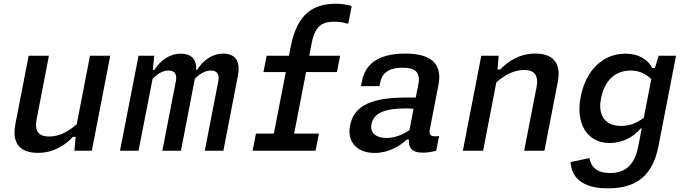

<svg xmlns="http://www.w3.org/2000/svg" viewBox="-20 -826 3760 1052"><path d="M137 -520.5 64 -144.5C43 -34.5 96 11.5 187.5 11.5C272.5 11.5 334 -28 380 -76H394.5L387.5 0H483L584 -520.5H473L400.5 -145.5C354.5 -104.5 304 -78 249 -78C201 -78 166 -98 181 -174L248 -520.5Z M971.5 0 1047.5 -394C1072.5 -420.5 1103 -439.5 1135.5 -439.5C1162.5 -439.5 1185 -426.5 1176 -380.5L1102 0H1204L1283.5 -411.5C1299.5 -495 1266 -532 1203 -532C1141.5 -532 1091 -494 1060 -443H1055C1058.5 -503.5 1026 -532 971 -532C909.5 -532 857.5 -494 826 -443H817.5L825 -520.5H739L637.5 0H739L816 -394C841 -420.5 871 -439.5 903.5 -439.5C930.5 -439.5 952.5 -426.5 943.5 -380.5L869.5 0Z M1888 -696 1907 -793C1875.5 -801 1853.5 -805.5 1820.5 -805.5C1695.5 -805.5 1608 -749.5 1573 -571L1563 -520.5H1441L1423.5 -431H1546L1480.5 -94H1382.5L1364 0H1709L1727.5 -94H1591.5L1657 -431H1826L1843.5 -520.5H1674.5L1688 -591C1708 -692 1753.5 -707 1811.5 -707C1845 -707 1862 -702 1888 -696Z M2201 -532.5C2045.5 -532.5 1980 -469.5 1963 -380.5L1957.5 -354H2059L2063.5 -375C2075.5 -435.5 2124 -455 2185 -455C2247 -455.5 2286.5 -437 2272 -362.5L2258 -291.5C2082 -294 1926 -281.5 1898 -138C1880.5 -48 1937 12 2032 12C2109.5 12 2170 -24.5 2209 -61.5H2220.5C2217.5 -20.5 2233 10.5 2297.5 10.5C2319 10.5 2343 7 2370 0L2386 -80.5C2339.5 -75 2328.5 -84 2335.5 -119.5L2382.5 -361C2406.5 -485 2330.5 -532.5 2201 -532.5ZM2015 -145C2027.5 -208.5 2091 -232 2204.5 -232C2218.5 -232 2232.5 -231 2246 -229.5L2223.5 -113C2185.5 -87.5 2143.5 -70 2097 -70C2040 -70 2006.5 -98.5 2015 -145Z M2963 0 3036 -376C3057.5 -486.5 3004.5 -532.5 2913 -532.5C2828 -532.5 2766.5 -492.5 2720.5 -445H2706L2712.5 -520.5H2617L2516 0H2627L2699.5 -375C2746 -415.5 2796 -442.5 2851.5 -442.5C2899.5 -442.5 2934 -422.5 2919.5 -347L2852 0Z M3161.5 -294C3133 -149 3197 -42.5 3320.5 -42.5C3394.5 -42.5 3453 -77.5 3489.5 -121.5H3496L3476 -19C3454.5 89.5 3394 122 3323 122C3257 122 3218.5 94.5 3210 40L3106.5 62C3110 141.5 3165 206 3310.5 206C3464 206 3556 139.5 3588 -26L3684 -520.5H3588.5L3568.5 -453.5H3553.5C3531.5 -497.5 3482.5 -532 3407 -532C3283.5 -532 3190 -442 3161.5 -294ZM3273 -286.5C3292 -384 3349.5 -439.5 3435.5 -439.5C3476 -439.5 3514.5 -426.5 3548.5 -392L3507.5 -181C3466 -148.5 3425 -136 3384 -136C3297 -136 3254.5 -191.5 3273 -286.5Z"/></svg>

Font: Monaspace Neon Medium
Style: Italic
Weight: 500
Italic angle: -11°
Designer: Riley Cran & the Lettermatic Team
Foundry: Lettermatic
Version: Version 1.200 (Monaspace Neon)